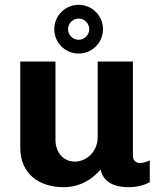

<svg xmlns="http://www.w3.org/2000/svg" viewBox="-20 -766 652 796"><path d="M205 -645C205 -589 250 -544 306 -544C362 -544 407 -589 407 -645C407 -701 362 -746 306 -746C250 -746 205 -701 205 -645ZM262 -645C262 -669 282 -689 306 -689C330 -689 350 -669 350 -645C350 -621 330 -601 306 -601C282 -601 262 -621 262 -645ZM531 -120V-511H385V-197C385 -140 341 -96 290 -96C243 -96 210 -134 210 -186V-511H64V-154C64 -43 145 10 243 10C315 10 364 -25 397 -63C407 -18 443 10 513 10C563 10 594 -7 601 -11V-101C595 -98 575 -90 560 -90C547 -90 531 -98 531 -120Z"/></svg>

Font: Chivo
Style: Bold
Weight: 700
Designer: Hector Gatti
Foundry: Omnibus-Type
Version: Version 1.003;PS 001.003;hotconv 1.0.70;makeotf.lib2.5.58329